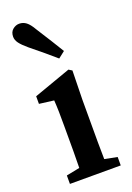

<svg xmlns="http://www.w3.org/2000/svg" viewBox="-148 -822 602 877"><g transform="rotate(-20 153.5 -383.5)"><path d="M33 0V-41L98 -54Q99 -91 99 -134.5Q99 -178 99 -210V-257Q99 -298 98.5 -325.5Q98 -353 96 -383L25 -392V-429L205 -493L221 -483L218 -342V-210Q218 -178 218 -134.5Q218 -91 219 -53L280 -41V0ZM215 -580 183 -555Q158 -577 131 -599.5Q104 -622 67 -652Q42 -673 30.5 -688.5Q19 -704 19 -720Q19 -743 33.5 -755Q48 -767 65 -767Q84 -767 99 -755.5Q114 -744 130 -716Q158 -673 177.5 -641Q197 -609 215 -580Z"/></g></svg>

Font: Source Serif 4 Semibold
Style: Regular
Weight: 600
Designer: Frank Grießhammer
Foundry: Adobe
Version: Version 4.005;hotconv 1.1.0;makeotfexe 2.6.0